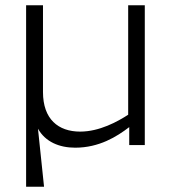

<svg xmlns="http://www.w3.org/2000/svg" viewBox="-20 -550 648 728"><path d="M265 10C356 10 423 -32 470 -68V0H529V-530H466V-115C426 -89 357 -51 284 -51C201 -51 143 -98 143 -201V-530H79V158H147L124 -62C152 -12 205 10 265 10Z"/></svg>

Font: Roundo
Style: Regular
Weight: 400
Designer: Shiva Nallaperumal
Foundry: Indian Type Foundry
Version: Version 2.000